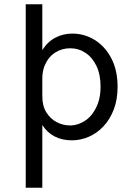

<svg xmlns="http://www.w3.org/2000/svg" viewBox="-20 -648 640 903"><path d="M179 235H101V-628H179V-412.5Q204.5 -452.5 241 -471.2Q277.5 -490 320 -490Q377.5 -490 426 -459.8Q474.5 -429.5 503.8 -373.5Q533 -317.5 533 -240Q533 -179 514.8 -132.2Q496.5 -85.5 466 -53.2Q435.5 -21 397 -4.5Q358.5 12 318 12Q273 12 237.8 -5.8Q202.5 -23.5 179 -60ZM309 -58Q348 -58 384 -83Q420 -108 440.5 -161.5Q453 -195.5 453 -240Q453 -297 433.8 -337.5Q414.5 -378 382 -399.5Q349.5 -421 310 -421Q271.5 -421 239.5 -400.8Q207.5 -380.5 190 -339.5Q179 -312.5 179 -278V-195Q179 -150 198 -119.5Q217 -89 246.8 -73.5Q276.5 -58 309 -58Z"/></svg>

Font: Betina Sans
Style: Regular
Weight: 400
Designer: Jonathan Pinhorn (font) & Cristiano Sobral (main changes)
Version: Version 2.001;April 28, 2021;FontCreator 13.0.0.2655 32-bit;